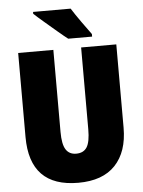

<svg xmlns="http://www.w3.org/2000/svg" viewBox="-61 -975 767 1033"><g transform="rotate(-5 322.0 -458.5)"><path d="M588 -714H398V-272Q398 -204 380 -175.5Q362 -147 322 -147Q285 -147 266.5 -175.5Q248 -204 248 -271V-714H58V-260Q58 10 320 10Q452 10 520 -62Q588 -134 588 -264ZM360 -927H157V-917Q176 -899 210 -870Q244 -841 278 -812Q312 -783 333 -767H462V-781Q444 -805 412 -850Q380 -895 360 -927Z"/></g></svg>

Font: Noto Sans Display SemiCondensed Black
Style: Regular
Weight: 900
Width: 4
Designer: Monotype Design Team
Foundry: Monotype Imaging Inc.
Version: Version 1.900